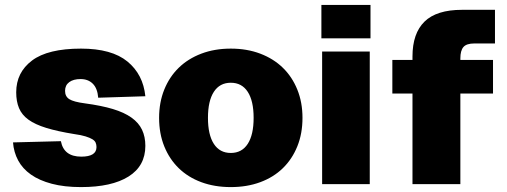

<svg xmlns="http://www.w3.org/2000/svg" viewBox="-20 -750 2064 782"><path d="M310 12Q242 12 191 -1.5Q140 -15 106 -39Q72 -63 54 -96.5Q36 -130 33 -170L228 -175Q240 -112 311 -112Q373 -112 373 -151Q373 -161 369.5 -169Q366 -177 356 -183Q346 -189 328.5 -194.5Q311 -200 282 -204Q214 -215 168.5 -229Q123 -243 96 -262.5Q69 -282 57.5 -309.5Q46 -337 46 -374Q46 -455 110.5 -503.5Q175 -552 310 -552Q435 -552 499 -499.5Q563 -447 572 -358L380 -352Q377 -390 358 -409Q339 -428 308 -428Q279 -428 262 -415.5Q245 -403 245 -380Q245 -357 262.5 -346Q280 -335 326 -329Q393 -320 439.5 -306Q486 -292 515.5 -271Q545 -250 558.5 -221.5Q572 -193 572 -156Q572 -74 503.5 -31Q435 12 310 12Z M920 12Q854 12 800 -8Q746 -28 708 -65Q670 -102 649 -154Q628 -206 628 -270Q628 -333 649 -385Q670 -437 708 -474Q746 -511 800 -531.5Q854 -552 920 -552Q986 -552 1040 -531.5Q1094 -511 1132 -474Q1170 -437 1191 -385Q1212 -333 1212 -270Q1212 -206 1191 -154Q1170 -102 1132 -65Q1094 -28 1040 -8Q986 12 920 12ZM920 -127Q965 -127 989 -164Q1013 -201 1013 -270Q1013 -339 989 -376Q965 -413 920 -413Q875 -413 851 -376Q827 -339 827 -270Q827 -201 851 -164Q875 -127 920 -127Z M1292 0V-540H1486V0ZM1289 -594V-730H1489V-594Z M1660 0V-369H1578V-506H1660V-520Q1660 -614 1709 -662Q1758 -710 1862 -710H1996V-573H1912Q1880 -573 1867.5 -558.5Q1855 -544 1855 -512V-506H1988V-369H1855V0Z"/></svg>

Font: Geist Black
Style: Regular
Weight: 400
Designer: Basement.studio, Andrés Briganti, Mateo Zaragoza
Foundry: Basement.studio, Vercel, Andrés Briganti, Guido Ferreyra, Mateo Zaragoza
Version: Version 1.401